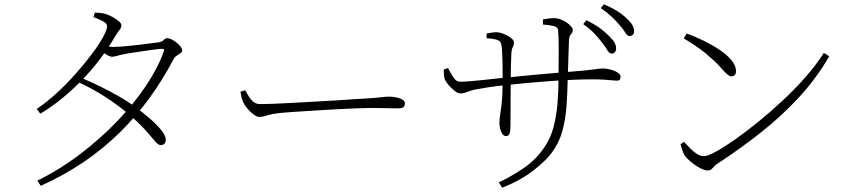

<svg xmlns="http://www.w3.org/2000/svg" viewBox="-20 -831 4020 900"><path d="M356 -468Q405 -448 451.5 -425Q498 -402 539 -378.5Q580 -355 611 -332Q648 -305 681.5 -276Q715 -247 736 -221Q757 -195 757 -176Q757 -164 751 -157.5Q745 -151 733 -151Q724 -151 714 -161Q704 -171 689 -189.5Q674 -208 650 -233.5Q626 -259 589 -291Q539 -334 477 -374.5Q415 -415 343 -448ZM152 -320Q198 -351 245 -394Q292 -437 334.5 -485Q377 -533 410.5 -577.5Q444 -622 463 -657Q482 -692 482 -708Q482 -721 463.5 -731Q445 -741 418 -751L425 -772Q438 -771 452.5 -770Q467 -769 480 -764Q495 -759 511 -749.5Q527 -740 538 -730.5Q549 -721 549 -713Q549 -701 540 -690.5Q531 -680 520 -661Q489 -607 450 -555.5Q411 -504 365.5 -457Q320 -410 270.5 -369.5Q221 -329 169 -298ZM155 16Q262 -37 357 -109.5Q452 -182 530 -263.5Q608 -345 664 -428.5Q720 -512 747 -588Q754 -604 737 -602Q718 -601 683.5 -596Q649 -591 614.5 -586Q580 -581 561 -577Q545 -574 530 -569.5Q515 -565 506 -565Q495 -565 479 -575Q463 -585 447 -598L461 -617Q476 -614 487.5 -612.5Q499 -611 508 -611Q528 -611 559.5 -613.5Q591 -616 624 -620Q657 -624 683 -627.5Q709 -631 719 -632Q741 -635 747.5 -643.5Q754 -652 765 -652Q773 -652 785 -646Q797 -640 808 -631Q819 -622 826.5 -612.5Q834 -603 834 -595Q834 -587 825.5 -581.5Q817 -576 807 -569Q797 -562 791 -549Q741 -454 678.5 -368.5Q616 -283 539.5 -208Q463 -133 371.5 -71Q280 -9 171 40Z M1129 -408Q1138 -392 1147.5 -377Q1157 -362 1169.5 -352.5Q1182 -343 1200 -343Q1221 -343 1262 -344.5Q1303 -346 1355 -349Q1407 -352 1461.5 -355Q1516 -358 1565 -361Q1614 -364 1648 -366.5Q1682 -369 1692 -369Q1742 -372 1764.5 -375Q1787 -378 1806 -378Q1821 -378 1838 -374.5Q1855 -371 1866.5 -364Q1878 -357 1878 -346Q1878 -336 1872 -329.5Q1866 -323 1843 -323Q1818 -323 1789.5 -324Q1761 -325 1718 -325Q1701 -325 1658.5 -323.5Q1616 -322 1561 -319Q1506 -316 1450.5 -312.5Q1395 -309 1349.5 -306Q1304 -303 1282 -300Q1257 -297 1242.5 -293Q1228 -289 1218 -286Q1208 -283 1195 -283Q1184 -283 1168 -295Q1152 -307 1138.5 -323.5Q1125 -340 1119 -354Q1114 -367 1111.5 -377.5Q1109 -388 1107 -401Z M2801 -633Q2786 -653 2765.5 -674.5Q2745 -696 2714 -718L2729 -736Q2766 -718 2791.5 -699.5Q2817 -681 2833 -664Q2853 -645 2861 -630.5Q2869 -616 2868 -601Q2867 -591 2861 -585Q2855 -579 2847 -580Q2835 -581 2826 -597Q2817 -613 2801 -633ZM2884 -714Q2867 -734 2847.5 -752.5Q2828 -771 2796 -793L2811 -811Q2848 -795 2874 -778.5Q2900 -762 2917 -745Q2936 -728 2944.5 -713Q2953 -698 2952 -683Q2952 -672 2945.5 -667Q2939 -662 2930 -662Q2920 -663 2910.5 -679Q2901 -695 2884 -714ZM2525 -716V-740Q2538 -742 2551 -744Q2564 -746 2575 -746Q2592 -746 2608 -740Q2624 -734 2637 -725Q2650 -716 2657.5 -706.5Q2665 -697 2665 -691Q2665 -681 2661 -676.5Q2657 -672 2652.5 -665.5Q2648 -659 2647 -641Q2646 -618 2645 -583.5Q2644 -549 2643 -515.5Q2642 -482 2641 -460Q2640 -401 2636 -339.5Q2632 -278 2617 -220.5Q2602 -163 2567 -116Q2540 -79 2481 -32.5Q2422 14 2334 49L2318 24Q2374 -2 2434 -42.5Q2494 -83 2534 -144Q2562 -186 2575 -236.5Q2588 -287 2593 -344Q2598 -401 2598 -460Q2599 -547 2599 -603.5Q2599 -660 2596 -690Q2595 -704 2575 -709Q2555 -714 2525 -716ZM2261 -674Q2272 -676 2284.5 -678Q2297 -680 2307 -680Q2318 -680 2332 -675.5Q2346 -671 2359 -664Q2372 -657 2380.5 -648.5Q2389 -640 2389 -632Q2389 -622 2386.5 -616.5Q2384 -611 2381 -604Q2378 -597 2377 -581Q2377 -572 2376 -553.5Q2375 -535 2374.5 -510Q2374 -485 2374 -455Q2374 -412 2373.5 -368.5Q2373 -325 2373 -292Q2373 -259 2373 -247Q2373 -217 2368.5 -205Q2364 -193 2352 -193Q2342 -193 2335 -203Q2328 -213 2324.5 -227Q2321 -241 2321 -252Q2321 -272 2324.5 -293.5Q2328 -315 2332 -351.5Q2336 -388 2336 -453Q2336 -467 2336 -491Q2336 -515 2335.5 -542.5Q2335 -570 2333.5 -593Q2332 -616 2329 -626Q2325 -640 2308 -645Q2291 -650 2261 -652ZM2060 -505 2080 -512Q2091 -491 2104.5 -469.5Q2118 -448 2136 -448Q2153 -448 2180.5 -450Q2208 -452 2239.5 -455.5Q2271 -459 2300.5 -462Q2330 -465 2350 -467Q2380 -470 2415 -473.5Q2450 -477 2487.5 -480.5Q2525 -484 2561.5 -487Q2598 -490 2631 -493Q2684 -497 2715 -500Q2746 -503 2762.5 -505.5Q2779 -508 2788 -509Q2797 -510 2806 -510Q2822 -510 2841.5 -505Q2861 -500 2875 -491Q2889 -482 2889 -470Q2889 -463 2885.5 -458Q2882 -453 2871 -453Q2862 -453 2848 -454.5Q2834 -456 2812 -457.5Q2790 -459 2757 -459Q2717 -459 2666 -457Q2615 -455 2559.5 -451Q2504 -447 2450 -442Q2396 -437 2349 -432Q2302 -427 2267 -421.5Q2232 -416 2206 -411Q2187 -407 2170 -400Q2153 -393 2137 -393Q2127 -393 2112 -404.5Q2097 -416 2084 -431Q2071 -446 2066 -457Q2062 -465 2061 -480.5Q2060 -496 2060 -505Z M3199 -674Q3238 -660 3278.5 -640Q3319 -620 3353.5 -597Q3388 -574 3409 -548.5Q3430 -523 3430 -498Q3430 -485 3424 -479Q3418 -473 3408 -473Q3401 -473 3391.5 -480.5Q3382 -488 3362 -510Q3344 -531 3325.5 -548Q3307 -565 3287 -581.5Q3267 -598 3242 -615Q3217 -632 3185 -651ZM3842 -583 3867 -567Q3806 -462 3724 -373.5Q3642 -285 3545.5 -209Q3449 -133 3342 -63Q3335 -59 3328.5 -51.5Q3322 -44 3315 -38Q3308 -32 3298 -32Q3283 -32 3261 -43.5Q3239 -55 3219.5 -71.5Q3200 -88 3190 -101Q3183 -112 3177.5 -129.5Q3172 -147 3170 -155L3186 -166Q3203 -148 3218.5 -132.5Q3234 -117 3249.5 -108Q3265 -99 3280 -99Q3296 -99 3333.5 -119Q3371 -139 3422.5 -175Q3474 -211 3532 -258Q3590 -305 3648 -359Q3706 -413 3756.5 -470.5Q3807 -528 3842 -583Z"/></svg>

Font: Early Summer Mincho VF
Style: Regular
Weight: 250
Designer: GuiWonder
Version: Version 1.002